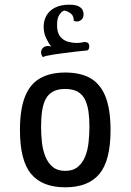

<svg xmlns="http://www.w3.org/2000/svg" viewBox="-20 -789 556 818"><path d="M258 9Q160 9 112.5 -48Q65 -105 65 -235Q65 -322 86 -376Q107 -430 150 -455Q193 -480 258 -480Q324 -480 366.5 -455Q409 -430 430 -376Q451 -322 451 -235Q451 -105 403.5 -48Q356 9 258 9ZM258 -61Q291 -61 311.5 -78Q332 -95 343 -122.5Q354 -150 357.5 -184Q361 -218 361 -251Q361 -284 357 -313Q353 -342 342.5 -364Q332 -386 311.5 -398Q291 -410 257 -410Q226 -410 206 -399Q186 -388 175 -367.5Q164 -347 159.5 -317Q155 -287 155 -249Q155 -217 158.5 -184Q162 -151 173 -123Q184 -95 204.5 -78Q225 -61 258 -61ZM163 -545Q154 -557 155 -567.5Q156 -578 162.5 -584.5Q169 -591 179 -592.5Q189 -594 199 -590Q189 -601 177.5 -624.5Q166 -648 166 -675Q166 -702 178.5 -723.5Q191 -745 215.5 -757Q240 -769 274 -769Q303 -769 316 -761.5Q329 -754 332.5 -745Q336 -736 336 -729Q336 -713 327.5 -705.5Q319 -698 309 -697.5Q299 -697 294 -701Q295 -721 281.5 -731.5Q268 -742 254 -744Q244 -742 233.5 -727Q223 -712 223 -683Q223 -649 237 -632.5Q251 -616 270.5 -611Q290 -606 305 -606Q317 -606 326 -607.5Q335 -609 339 -610Q355 -610 358.5 -601Q362 -592 359 -583Q356 -574 350 -574Q327 -572 302 -569Q277 -566 253.5 -563Q230 -560 210.5 -557Q191 -554 178 -551Q165 -548 163 -545Z"/></svg>

Font: El Messiri
Style: Regular
Weight: 400
Designer: Mohamed Gaber
Foundry: Kief Type Foundry
Version: Version 2.020